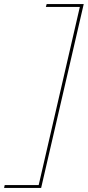

<svg xmlns="http://www.w3.org/2000/svg" viewBox="-117 -750 429 938"><path d="M-94 154H72L273 -716H107L111 -730H292L84 168H-97Z"/></svg>

Font: Kantumruy Pro Thin
Style: Italic
Weight: 250
Italic angle: -13°
Version: Version 1.002